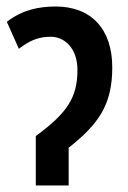

<svg xmlns="http://www.w3.org/2000/svg" viewBox="-20 -570 394 590"><path d="M151 -550C100 -550 49 -540 1 -503L38 -420C73 -447 100 -457 136 -457C179 -457 218 -421 218 -355C218 -271 187 -223 90 -152V0H191V-116C282 -188 325 -247 325 -363C325 -481 260 -550 151 -550Z"/></svg>

Font: Noto Sans Display Condensed Medium
Style: Regular
Weight: 500
Width: 3
Designer: Monotype Design Team
Foundry: Monotype Imaging Inc.
Version: Version 1.900